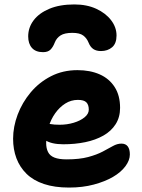

<svg xmlns="http://www.w3.org/2000/svg" viewBox="-20 -835 640 865"><path d="M291 10Q226 10 178 -6Q130 -22 99.5 -52Q69 -82 54 -122Q39 -162 39 -210Q39 -264 59.5 -318.5Q80 -373 118 -418.5Q156 -464 209.5 -491.5Q263 -519 329 -519Q386 -519 429 -500Q472 -481 496.5 -443Q521 -405 521 -349Q521 -307 501 -275.5Q481 -244 445.5 -224Q410 -204 364 -194.5Q318 -185 265 -185Q211 -185 182 -204.5Q153 -224 153 -250Q153 -264 159.5 -271.5Q166 -279 182 -279Q193 -279 208 -276Q223 -273 249 -273Q282 -273 312 -282Q342 -291 361 -306.5Q380 -322 380 -341Q380 -363 369 -374Q358 -385 331 -385Q300 -385 274 -368.5Q248 -352 228.5 -324.5Q209 -297 198.5 -262Q188 -227 188 -190Q188 -167 196.5 -150Q205 -133 225.5 -125Q246 -117 280 -117Q338 -117 377 -127.5Q416 -138 442.5 -152Q469 -166 488.5 -177Q508 -188 527 -188Q546 -188 555.5 -175.5Q565 -163 565 -139Q565 -113 545 -86Q525 -59 489 -38Q453 -17 402.5 -3.5Q352 10 291 10ZM315 -815Q371 -815 413.5 -795.5Q456 -776 480.5 -744Q505 -712 505 -675Q505 -639 485 -622Q465 -605 435 -605Q414 -605 400.5 -614Q387 -623 379 -643Q371 -663 355 -675Q339 -687 306 -687Q271 -687 253 -675.5Q235 -664 227 -644Q219 -623 207.5 -611.5Q196 -600 174 -600Q141 -600 124 -619Q107 -638 107 -671Q107 -711 131.5 -743.5Q156 -776 202.5 -795.5Q249 -815 315 -815Z"/></svg>

Font: Shantell Sans
Style: Bold
Weight: 700
Designer: Stephen Nixon, Anya Danilova, Shantell Martin
Foundry: Arrow Type
Version: Version 1.011;[c5ecc13dd]